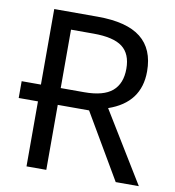

<svg xmlns="http://www.w3.org/2000/svg" viewBox="-80 -786 783 858"><g transform="rotate(10 311.0 -357.0)"><path d="M187 -294.9V0H97.2V-294.9H9.8V-371.1H97.2V-713.9H293.9Q426.8 -713.9 490.5 -663.3Q554.2 -612.8 554.2 -511.2Q554.2 -369.1 411.1 -319.8L606.9 0H502L329.1 -294.9ZM187 -371.1H293.9Q380.9 -371.1 420.9 -405.3Q460.9 -439.5 460.9 -506.8Q460.9 -574.2 420.4 -605.2Q379.9 -636.2 289.1 -636.2H187Z"/></g></svg>

Font: NotoPenekeko
Style: Regular
Weight: 400
Designer: Monotype Design team
Foundry: Monotype Imaging Inc.
Version: Version 1.04